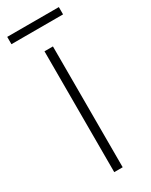

<svg xmlns="http://www.w3.org/2000/svg" viewBox="-193 -687 574 728"><g transform="rotate(-30 94.0 -323.5)"><path d="M207 -647H-19V-615H207ZM113 0V-529H76V0Z"/></g></svg>

Font: Noto Sans Condensed ExtraLight
Style: Regular
Weight: 200
Width: 3
Designer: Monotype Design Team
Foundry: Monotype Imaging Inc.
Version: Version 2.013